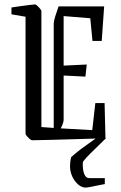

<svg xmlns="http://www.w3.org/2000/svg" viewBox="-20 -628 549 872"><path d="M32 -563V-594Q45 -596 69 -599.5Q93 -603 114.5 -605.5Q136 -608 140 -608Q142 -608 149 -602Q156 -596 162 -588.5Q168 -581 168 -578V-51L224 -47V-521Q224 -531 230.5 -552.5Q237 -574 246 -599H453L442 -442H400L390 -545L269 -555V-330L374 -335L368 -280L269 -285V-83Q269 -78 266 -68.5Q263 -59 256 -45L399 -37L413 -160H455L459 0Q377 2 321 4Q265 6 219.5 7Q174 8 125 9Q122 9 115 3Q108 -3 102 -10Q96 -17 96 -20V-552ZM369 224Q351 224 334.5 209.5Q318 195 308 173Q298 151 298 128Q298 120 299 109.5Q300 99 303 86Q321 69 347 49.5Q373 30 399 12Q425 -6 444 -19L461 0Q440 21 415.5 44.5Q391 68 373.5 86.5Q356 105 356 111Q355 143 362.5 162Q370 181 385 181H456V208Q448 209 429.5 213Q411 217 393 220.5Q375 224 369 224Z"/></svg>

Font: Grenze Gotisch Light
Style: Regular
Weight: 300
Designer: Renata Polastri
Foundry: Omnibus-Type
Version: Version 1.001